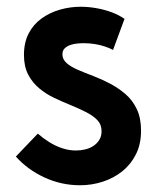

<svg xmlns="http://www.w3.org/2000/svg" viewBox="-20 -534 467 569"><path d="M315 -386 349 -478Q332 -490 310 -498Q288 -506 264.5 -510Q241 -514 219 -514Q188 -514 158 -505.5Q128 -497 103.5 -479.5Q79 -462 65 -435Q51 -408 51 -371Q51 -337 63.5 -313Q76 -289 96.5 -272Q117 -255 141.5 -243.5Q166 -232 190.5 -222Q215 -212 235.5 -201.5Q256 -191 268.5 -178Q281 -165 281 -145Q281 -130 274 -119Q267 -108 256 -101Q245 -94 231.5 -91Q218 -88 205 -88Q185 -88 165 -94.5Q145 -101 126.5 -112.5Q108 -124 92 -138L27 -70Q62 -31 112 -8Q162 15 217 15Q252 15 284.5 4.5Q317 -6 342.5 -26.5Q368 -47 383 -77Q398 -107 398 -147Q398 -184 385.5 -210.5Q373 -237 352 -255Q331 -273 306.5 -286Q282 -299 257 -308.5Q232 -318 211 -327Q190 -336 177.5 -347Q165 -358 165 -373Q165 -384 171.5 -390.5Q178 -397 188 -400.5Q198 -404 208.5 -405Q219 -406 228 -406Q245 -406 260.5 -403.5Q276 -401 290 -396.5Q304 -392 315 -386Z"/></svg>

Font: Advent Pro
Style: Regular
Weight: 400
Designer: VivaRado, Andreas Kalpakidis
Foundry: VivaRado, Andreas Kalpakidis
Version: Version 3.000